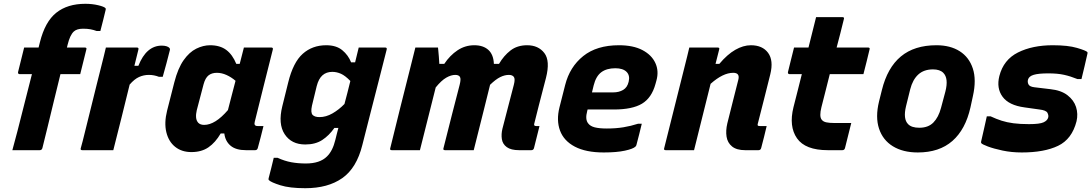

<svg xmlns="http://www.w3.org/2000/svg" viewBox="-20 -790 5741 1010"><path d="M203 -11Q200 0 189 0H45Q52 -25 58.5 -50.5Q65 -76 72 -101Q93 -185 111.5 -256.5Q130 -328 148 -400H83Q78 -400 76 -403.5Q74 -407 75 -411Q83 -445 91 -475.5Q99 -506 107 -540H183Q186 -554 190 -568Q217 -676 276 -723Q335 -770 429 -770Q465 -770 496.5 -762.5Q528 -755 535 -747Q537 -745 536 -739Q529 -709 522.5 -683.5Q516 -658 508 -627H488Q472 -633 455.5 -636Q439 -639 417 -639Q384 -639 368 -624Q348 -605 336 -556Q334 -548 332 -540H426Q438 -540 434 -529Q426 -495 418 -464.5Q410 -434 402 -400H298Q281 -332 263.5 -259Q246 -186 230 -120.5Q214 -55 203 -11Z M576 0H413Q401 0 405 -11Q407 -16 415 -48Q423 -80 435 -128.5Q447 -177 461 -233.5Q475 -290 488.5 -344.5Q502 -399 513 -442Q520 -469 526 -494Q532 -519 537 -540H700Q711 -540 708 -529Q703 -508 697.5 -486.5Q692 -465 687 -444H708Q750 -550 831 -550Q846 -550 856.5 -546.5Q867 -543 871 -538Q875 -534 874 -528Q864 -489 855.5 -456.5Q847 -424 836 -386H816Q803 -391 790 -393.5Q777 -396 763 -396Q736 -396 711.5 -385Q687 -374 662 -345Q641 -259 619.5 -172.5Q598 -86 576 0Z M1085 -552Q1137 -552 1170 -527.5Q1203 -503 1223 -454H1241Q1246 -473 1251 -493Q1256 -513 1263 -540H1407Q1418 -540 1415 -529Q1391 -433 1365.5 -332Q1340 -231 1320 -149Q1314 -127 1335 -127H1366Q1359 -98 1351.5 -69Q1344 -40 1336 -11Q1333 0 1322 0H1274Q1221 0 1193 -23.5Q1165 -47 1160 -88H1141Q1113 -40 1076.5 -15Q1040 10 987 10Q936 10 901.5 -17.5Q867 -45 855 -94.5Q843 -144 859 -208L897 -357Q916 -431 946 -473.5Q976 -516 1012.5 -534Q1049 -552 1085 -552ZM1023 -144Q1034 -133 1054 -133Q1112 -133 1179 -211Q1189 -250 1199 -288.5Q1209 -327 1219 -365Q1197 -384 1171.5 -395.5Q1146 -407 1121 -407Q1094 -407 1077 -393.5Q1060 -380 1051 -347L1015 -210Q1010 -189 1011.5 -172Q1013 -155 1023 -144Z M1696 -552Q1749 -552 1780.5 -526Q1812 -500 1827 -462H1848L1867 -540H2006Q2017 -540 2014 -529Q1991 -438 1970.5 -358Q1950 -278 1929.5 -198Q1909 -118 1886 -27Q1856 94 1780.5 147Q1705 200 1586 200Q1503 200 1454.5 184.5Q1406 169 1395 158Q1391 154 1393 148Q1401 116 1407 93.5Q1413 71 1420 40H1440Q1477 57 1512.5 63.5Q1548 70 1589 70Q1663 70 1700 33Q1730 4 1744 -54Q1748 -71 1752 -86.5Q1756 -102 1760 -117H1739Q1711 -77 1675 -53.5Q1639 -30 1586 -30Q1513 -30 1477.5 -84Q1442 -138 1465 -231L1496 -356Q1522 -462 1572.5 -507Q1623 -552 1696 -552ZM1625 -185Q1636 -174 1661 -174Q1695 -174 1729 -193.5Q1763 -213 1792 -243Q1800 -272 1807.5 -302Q1815 -332 1823 -364Q1796 -392 1773.5 -402Q1751 -412 1728 -412Q1697 -412 1676.5 -394Q1656 -376 1646 -337L1621 -234Q1613 -197 1625 -185Z M2165 -540H2284Q2284 -540 2285.5 -526Q2287 -512 2288.5 -492Q2290 -472 2291 -454H2317Q2347 -499 2387 -525.5Q2427 -552 2475 -552Q2522 -552 2549 -527.5Q2576 -503 2578 -454H2605Q2630 -497 2665.5 -524.5Q2701 -552 2753 -552Q2812 -552 2843.5 -511Q2875 -470 2852 -380Q2846 -357 2836 -318.5Q2826 -280 2814 -233.5Q2802 -187 2790 -138Q2789 -132 2791 -130Q2794 -127 2800 -127H2818Q2811 -98 2803.5 -69Q2796 -40 2789 -11Q2786 0 2775 0H2711Q2668 0 2646 -16Q2624 -32 2620 -58Q2616 -84 2623 -113Q2640 -176 2655 -236.5Q2670 -297 2683 -344Q2691 -375 2683 -385.5Q2675 -396 2657 -396Q2635 -396 2611.5 -384.5Q2588 -373 2558 -344Q2547 -298 2525 -211Q2503 -124 2472 0H2321Q2309 0 2313 -11Q2336 -102 2358 -189Q2380 -276 2398 -344Q2406 -375 2399.5 -385.5Q2393 -396 2375 -396Q2353 -396 2327.5 -381.5Q2302 -367 2272 -330Q2251 -248 2230.5 -165Q2210 -82 2189 0H2041Q2029 0 2033 -11Q2059 -118 2086 -225.5Q2113 -333 2140 -440Q2146 -465 2152.5 -490Q2159 -515 2165 -540Z M3236 -552Q3311 -552 3359.5 -526.5Q3408 -501 3427.5 -458.5Q3447 -416 3433 -366L3428 -348Q3408 -275 3357 -244.5Q3306 -214 3209 -214H3071L3069 -206Q3057 -162 3074 -141Q3085 -126 3109 -120Q3133 -114 3172 -114Q3220 -114 3259.5 -120.5Q3299 -127 3336 -139H3356Q3349 -112 3342.5 -84Q3336 -56 3328 -28Q3327 -23 3323 -19Q3311 -7 3267.5 2.5Q3224 12 3156 12Q3062 12 3004 -18.5Q2946 -49 2926 -103Q2906 -157 2923 -225L2953 -343Q2977 -438 3048 -495Q3119 -552 3236 -552ZM3217 -431Q3171 -431 3143 -410Q3115 -389 3103 -341L3094 -304H3206Q3236 -304 3258 -317Q3280 -330 3287 -360Q3295 -393 3276 -412Q3257 -431 3217 -431Z M3606 -540H3755Q3767 -540 3763 -529Q3758 -510 3753.5 -491.5Q3749 -473 3744 -454H3764Q3806 -504 3848 -528Q3890 -552 3930 -552Q3991 -552 4020.5 -512Q4050 -472 4032 -399Q4016 -333 3999.5 -269.5Q3983 -206 3966 -138Q3964 -132 3967 -129Q3969 -127 3977 -127H4013Q4006 -98 3999 -69Q3992 -40 3984 -11Q3981 0 3970 0H3900Q3855 0 3831 -19.5Q3807 -39 3802 -71Q3797 -103 3806 -141Q3822 -203 3835 -256.5Q3848 -310 3864 -371Q3873 -407 3837 -407Q3783 -407 3718 -349Q3696 -262 3674.5 -174.5Q3653 -87 3631 0H3482Q3470 0 3474 -11Q3501 -119 3528 -226.5Q3555 -334 3582 -442Q3589 -469 3595 -494Q3601 -519 3606 -540Z M4458 -143Q4441 -77 4425 -11Q4422 0 4411 0H4335Q4216 0 4172.5 -62.5Q4129 -125 4154 -226Q4165 -269 4176 -312.5Q4187 -356 4198 -400H4133Q4128 -400 4126 -403.5Q4124 -407 4125 -411Q4133 -446 4141 -476Q4149 -506 4157 -540H4233Q4237 -557 4241.5 -574Q4246 -591 4250 -608Q4256 -631 4261.5 -654Q4267 -677 4273 -700H4411Q4423 -700 4419 -689Q4410 -652 4400.5 -614.5Q4391 -577 4381 -540H4546Q4558 -540 4554 -529Q4546 -495 4538.5 -465Q4531 -435 4522 -400H4345Q4334 -356 4323 -312.5Q4312 -269 4301 -226Q4289 -178 4302 -161Q4310 -150 4326.5 -146.5Q4343 -143 4367 -143Z M4906 -552Q4979 -552 5028.5 -520.5Q5078 -489 5097.5 -429.5Q5117 -370 5098 -285L5085 -225Q5059 -109 4990 -48.5Q4921 12 4808 12Q4730 12 4677 -20.5Q4624 -53 4604 -113.5Q4584 -174 4604 -256L4619 -316Q4648 -434 4719 -493Q4790 -552 4906 -552ZM4888 -425Q4840 -425 4810.5 -398Q4781 -371 4768 -320L4746 -231Q4730 -164 4757 -137Q4775 -118 4816 -118Q4863 -118 4890 -145.5Q4917 -173 4930 -222L4953 -308Q4971 -378 4942 -407Q4924 -425 4888 -425Z M5393 -137Q5449 -137 5469.5 -146.5Q5490 -156 5494 -172Q5497 -183 5490 -196.5Q5483 -210 5448 -214L5370 -225Q5287 -236 5254 -281Q5221 -326 5237 -390Q5259 -476 5335 -514Q5411 -552 5518 -552Q5598 -552 5645.5 -538Q5693 -524 5700 -516Q5702 -512 5700 -506Q5693 -472 5685 -440.5Q5677 -409 5669 -374H5648Q5611 -389 5577 -396.5Q5543 -404 5495 -404Q5443 -404 5418 -396.5Q5393 -389 5388 -372Q5384 -359 5390 -346.5Q5396 -334 5421 -331L5505 -321Q5562 -315 5595.5 -289Q5629 -263 5640.5 -227Q5652 -191 5643 -152Q5619 -58 5546 -23Q5473 12 5355 12Q5301 12 5254 2Q5207 -8 5176.5 -19.5Q5146 -31 5142 -37Q5140 -40 5141 -45Q5150 -83 5157 -115Q5164 -147 5171 -178H5191Q5221 -164 5249 -155Q5277 -146 5311.5 -141.5Q5346 -137 5393 -137Z"/></svg>

Font: Recursive Sn Lnr St XBd
Style: Italic
Weight: 800
Italic angle: -15°
Version: Version 1.079;hotconv 1.0.112;makeotfexe 2.5.65598; ttfautoh